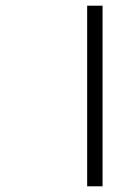

<svg xmlns="http://www.w3.org/2000/svg" viewBox="-20 -654 490 674"><path d="M286 -634H340V0H286Z"/></svg>

Font: Biryani UltraLight
Style: Regular
Weight: 250
Designer: Dan Reynolds and Mathieu Réguer
Foundry: Dan Reynolds and Mathieu Réguer
Version: Version 1.003; ttfautohint (v1.1) -l 5 -r 5 -G 72 -x 0 -D la